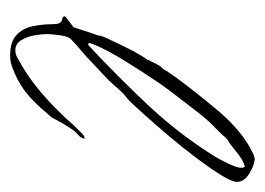

<svg xmlns="http://www.w3.org/2000/svg" viewBox="-90 -404 510 369"><g transform="rotate(90 164.5 -219.0)"><path d="M86 16Q60 16 47 4Q34 -8 30 -27Q26 -46 26 -66Q26 -82 18 -83.5Q10 -85 11 -90L32 -106Q32 -106 35.5 -117Q39 -128 43 -140Q47 -152 48 -154Q47 -157 53.5 -171Q60 -185 68.5 -202.5Q77 -220 85 -233.5Q93 -247 95 -248V-249H94Q99 -257 102.5 -265Q106 -273 113 -279Q113 -281 120.5 -291.5Q128 -302 130 -305Q156 -340 190.5 -381.5Q225 -423 263 -445Q268 -447 272 -449.5Q276 -452 280 -453Q282 -453 282.5 -453.5Q283 -454 284 -454Q296 -454 312.5 -444Q329 -434 329 -420Q329 -410 315.5 -388.5Q302 -367 282 -340.5Q262 -314 239.5 -287.5Q217 -261 199 -241Q181 -221 173 -213Q170 -210 166 -207Q162 -204 158 -200Q150 -192 142.5 -183Q135 -174 126 -166Q113 -154 100.5 -142Q88 -130 75 -119Q70 -115 64.5 -110Q59 -105 54 -100Q49 -94 47 -78Q45 -62 45 -54Q45 -45 47.5 -30.5Q50 -16 57 -5Q64 6 76 6Q82 6 86.5 4Q91 2 96 -1Q125 -17 150 -37.5Q175 -58 197 -81Q205 -89 212.5 -97.5Q220 -106 228 -114Q230 -116 236 -122Q242 -128 246 -127Q245 -120 238.5 -114.5Q232 -109 228 -103Q222 -94 217 -85.5Q212 -77 207 -67Q205 -63 201 -59Q197 -55 194 -51Q179 -33 161.5 -18Q144 -3 121 7Q112 11 104 13.5Q96 16 86 16ZM66 -134Q125 -189 181 -248.5Q237 -308 280 -377Q285 -385 293.5 -402.5Q302 -420 302 -428Q302 -434 299 -435Q287 -431 278 -424Q269 -417 259 -409Q257 -407 252.5 -404.5Q248 -402 246 -400Q239 -392 231 -384Q223 -376 215 -368Q204 -356 194 -343Q184 -330 174 -317Q151 -288 135.5 -265Q120 -242 100 -210Q96 -204 87 -188.5Q78 -173 70.5 -157.5Q63 -142 62 -135Z"/></g></svg>

Font: Qwitcher Grypen
Style: Regular
Weight: 400
Designer: Robert E. Leuschke
Foundry: Robert E. Leuschke
Version: Version 1.100; ttfautohint (v1.8.3)